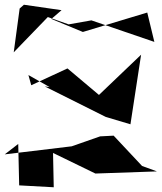

<svg xmlns="http://www.w3.org/2000/svg" viewBox="-30 -730 683 811"><path d="M47 -122 51 53 197 61 194 -84 373 3 633 -6 570 -29 450 -157 393 -154 273 -112 -10 -78ZM90 -413 180 -362 159 -365 417 -236 521 -205 566 -499 388 -329 255 -441 102 -370ZM53 -694 28 -509 172 -658 260 -627 356 -644 622 -553 592 -677 320 -595 187 -650 230 -687 71 -710Z"/></svg>

Font: Asimov Silicon
Style: Regular
Weight: 400
Designer: Google
Version: Version 2.000980; 2014